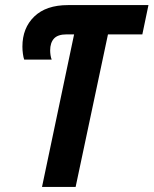

<svg xmlns="http://www.w3.org/2000/svg" viewBox="-20 -734 603 754"><path d="M145 0 271 -599H242Q207 -599 192 -582.5Q177 -566 177 -536Q177 -527 178.5 -517Q180 -507 183 -500H75Q72 -508 70 -522.5Q68 -537 68 -551Q68 -624 114.5 -669Q161 -714 247 -714H563L539 -599H404L277 0Z"/></svg>

Font: Noto Sans Condensed
Style: Bold Italic
Weight: 700
Width: 3
Italic angle: -12°
Designer: Monotype Design Team
Foundry: Monotype Imaging Inc.
Version: Version 2.013; ttfautohint (v1.8.4.7-5d5b)